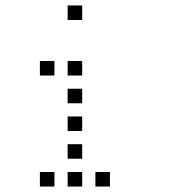

<svg xmlns="http://www.w3.org/2000/svg" viewBox="-20 -696 640 692"><path d="M224.8 -676.2Q223.8 -676.2 223.8 -676.2Q223.8 -676.2 223.8 -675.2V-624.8Q223.8 -623.8 223.8 -623.8Q223.8 -623.8 224.8 -623.8H275.2Q276.2 -623.8 276.2 -623.8Q276.2 -623.8 276.2 -624.8V-675.2Q276.2 -676.2 276.2 -676.2Q276.2 -676.2 275.2 -676.2ZM124.8 -476.2Q123.8 -476.2 123.8 -476.2Q123.8 -476.2 123.8 -475.2V-424.8Q123.8 -423.8 123.8 -423.8Q123.8 -423.8 124.8 -423.8H175.2Q176.2 -423.8 176.2 -423.8Q176.2 -423.8 176.2 -424.8V-475.2Q176.2 -476.2 176.2 -476.2Q176.2 -476.2 175.2 -476.2ZM224.8 -476.2Q223.8 -476.2 223.8 -476.2Q223.8 -476.2 223.8 -475.2V-424.8Q223.8 -423.8 223.8 -423.8Q223.8 -423.8 224.8 -423.8H275.2Q276.2 -423.8 276.2 -423.8Q276.2 -423.8 276.2 -424.8V-475.2Q276.2 -476.2 276.2 -476.2Q276.2 -476.2 275.2 -476.2ZM224.8 -376.2Q223.8 -376.2 223.8 -376.2Q223.8 -376.2 223.8 -375.2V-324.8Q223.8 -323.8 223.8 -323.8Q223.8 -323.8 224.8 -323.8H275.2Q276.2 -323.8 276.2 -323.8Q276.2 -323.8 276.2 -324.8V-375.2Q276.2 -376.2 276.2 -376.2Q276.2 -376.2 275.2 -376.2ZM224.8 -276.2Q223.8 -276.2 223.8 -276.2Q223.8 -276.2 223.8 -275.2V-224.8Q223.8 -223.8 223.8 -223.8Q223.8 -223.8 224.8 -223.8H275.2Q276.2 -223.8 276.2 -223.8Q276.2 -223.8 276.2 -224.8V-275.2Q276.2 -276.2 276.2 -276.2Q276.2 -276.2 275.2 -276.2ZM224.8 -176.2Q223.8 -176.2 223.8 -176.2Q223.8 -176.2 223.8 -175.2V-124.8Q223.8 -123.8 223.8 -123.8Q223.8 -123.8 224.8 -123.8H275.2Q276.2 -123.8 276.2 -123.8Q276.2 -123.8 276.2 -124.8V-175.2Q276.2 -176.2 276.2 -176.2Q276.2 -176.2 275.2 -176.2ZM124.8 -76.2Q123.8 -76.2 123.8 -76.2Q123.8 -76.2 123.8 -75.2V-24.8Q123.8 -23.8 123.8 -23.8Q123.8 -23.8 124.8 -23.8H175.2Q176.2 -23.8 176.2 -23.8Q176.2 -23.8 176.2 -24.8V-75.2Q176.2 -76.2 176.2 -76.2Q176.2 -76.2 175.2 -76.2ZM224.8 -76.2Q223.8 -76.2 223.8 -76.2Q223.8 -76.2 223.8 -75.2V-24.8Q223.8 -23.8 223.8 -23.8Q223.8 -23.8 224.8 -23.8H275.2Q276.2 -23.8 276.2 -23.8Q276.2 -23.8 276.2 -24.8V-75.2Q276.2 -76.2 276.2 -76.2Q276.2 -76.2 275.2 -76.2ZM324.8 -76.2Q323.8 -76.2 323.8 -76.2Q323.8 -76.2 323.8 -75.2V-24.8Q323.8 -23.8 323.8 -23.8Q323.8 -23.8 324.8 -23.8H375.2Q376.2 -23.8 376.2 -23.8Q376.2 -23.8 376.2 -24.8V-75.2Q376.2 -76.2 376.2 -76.2Q376.2 -76.2 375.2 -76.2Z"/></svg>

Font: Doto Black
Style: Regular
Weight: 900
Monospace: yes
Version: Version 1.000